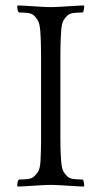

<svg xmlns="http://www.w3.org/2000/svg" viewBox="-20 -680 373 706"><path d="M290 -656 287 -638 283 -634Q267 -634 252.5 -632.5Q238 -631 229 -624Q221 -617 214 -606Q207 -595 205 -567Q204 -553 203.5 -541Q203 -529 202.5 -513Q202 -497 202 -474Q202 -451 202 -415V-231Q202 -195 202 -172.5Q202 -150 202.5 -135Q203 -120 203.5 -109.5Q204 -99 205 -87Q207 -59 214 -48Q221 -37 229 -30Q238 -23 252.5 -21.5Q267 -20 283 -20L287 -16L290 2L288 6Q281 6 265 5Q249 4 232 3Q215 2 199 1Q183 0 176 0H157Q150 0 134 1Q118 2 101 3Q84 4 68 5Q52 6 45 6L43 2L46 -16L51 -20Q67 -20 81 -21.5Q95 -23 104 -30Q112 -37 119.5 -48Q127 -59 129 -87Q129 -94 129.5 -103.5Q130 -113 130.5 -127Q131 -141 131 -161Q131 -181 131 -211V-414Q131 -449 131 -473Q131 -497 130.5 -514Q130 -531 129.5 -543Q129 -555 128 -567Q126 -593 119 -605Q112 -617 104 -624Q95 -631 81 -632.5Q67 -634 51 -634L46 -638L43 -656L45 -660Q52 -660 68 -659Q84 -658 101 -657Q118 -656 134 -655Q150 -654 157 -654H176Q183 -654 199 -655Q215 -656 232 -657Q249 -658 265 -659Q281 -660 288 -660Z"/></svg>

Font: Quattrocento
Style: Regular
Weight: 400
Designer: Pablo Impallari
Foundry: Pablo Impallari, Igino Marini, Branda Gallo
Version: Version 2.000